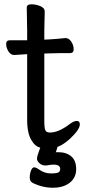

<svg xmlns="http://www.w3.org/2000/svg" viewBox="-20 -671 400 897"><path d="M168 19Q145 13.2 129.9 -11.2Q106.9 -44.4 106.9 -109.9V-418Q100.1 -418 46.9 -414.1H45.9Q29.8 -414.1 19.3 -431.2Q8.8 -448.2 8.8 -465.6Q8.8 -482.9 25.9 -482.9H106.9V-527.8L105 -634.8Q105 -650.9 126.5 -650.9Q147.9 -650.9 168.5 -642.3Q189 -633.8 189 -617.2L187 -527.8V-485.8L209 -486.8Q245.1 -488.8 285.2 -493.2H286.1Q302.2 -493.2 313.2 -476.1Q324.2 -459 324.2 -440.9Q324.2 -422.9 307.1 -422.9H268.1Q240.2 -422.9 220.2 -421.9L187 -420.9V-107.9Q187 -69.8 192.6 -60.8Q198.2 -51.8 213.9 -51.8Q253.9 -51.8 306.2 -91.8Q325.2 -106 339.1 -106Q353 -106 353 -89.8Q353 -65.9 306.2 -22Q276.4 4.9 249 15.1L241.2 39.1Q236.3 40 241.7 40Q247.1 40 252 40Q290 40 313 59.6Q335.9 79.1 335.9 119.1Q335.9 159.2 305.9 182.6Q275.9 206.1 227.1 206.1Q178.2 206.1 131.8 183.1Q118.7 175.3 118.9 157.7Q119.1 140.1 125 125.5Q130.9 110.8 139.4 110.8Q147.9 110.8 161.1 120.1Q188 139.2 216.1 139.2Q244.1 139.2 252.7 134.5Q261.2 129.9 261.2 118.2Q261.2 98.1 230 98.1Q216.8 98.1 196.8 102.1H190.9Q175.8 102.1 164.3 91.6Q152.8 81.1 152.8 70.6Q152.8 60.1 159.2 43.9Q164.1 30.3 168 19Z"/></svg>

Font: LXGW WenKai Screen R
Style: Regular
Weight: 400
Designer: Fontworks Inc.
Version: Version 1.235;May 31, 2022